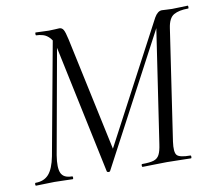

<svg xmlns="http://www.w3.org/2000/svg" viewBox="-72 -710 910 795"><g transform="rotate(-10 383.5 -312.5)"><path d="M465.8 0Q462.8 0 462.8 -6Q462.8 -12 465.8 -12Q497.8 -12 514.2 -17Q530.6 -22 538.4 -37Q546.2 -52 550.2 -81L625.8 -587.2L651.4 -613L330.2 -7Q328.2 -3 322.7 -3.5Q317.2 -4 316 -8L203.2 -542Q197 -574 183.6 -589Q170.2 -604 154.8 -608.5Q139.4 -613 126 -613Q123.8 -613 123.8 -619Q123.8 -625 126 -625Q138.8 -625 154 -624Q169.2 -623 181.2 -623Q196.4 -623 207.7 -624Q219 -625 225.2 -625Q236.2 -625 242.3 -615Q248.4 -605 255.4 -573L359.6 -85.6L325.8 -35.8L624.4 -600Q638.8 -625 656.6 -625Q662.4 -625 675.2 -624Q688 -623 699.2 -623Q721.2 -623 735.7 -624Q750.2 -625 765.2 -625Q767.2 -625 767.2 -619Q767.2 -613 765.2 -613Q726.4 -613 704.4 -600.5Q682.4 -588 676.4 -546L607.4 -81Q601.4 -38 612.1 -25Q622.8 -12 668.6 -12Q671.6 -12 671.6 -6Q671.6 0 668.6 0Q649 0 622.9 -1Q596.8 -2 567.2 -2Q537.6 -2 512 -1Q486.4 0 465.8 0ZM17.8 0Q14.8 0 14.8 -6Q14.8 -12 17.8 -12Q53.4 -12 73.4 -34.6Q93.4 -57.2 103.4 -108.6L194 -602L211.6 -600L123.4 -109.2Q115 -57.4 125.4 -34.7Q135.8 -12 171.4 -12Q174.4 -12 174.4 -6Q174.4 0 171.4 0Q155 0 136.9 -1Q118.8 -2 95 -2Q74.4 -2 54.9 -1Q35.4 0 17.8 0Z"/></g></svg>

Font: Cormorant Garamond Light
Style: Italic
Weight: 300
Italic angle: -10°
Designer: Christian Thalmann (Catharsis Fonts)
Foundry: Catharsis Fonts
Version: Version 4.001